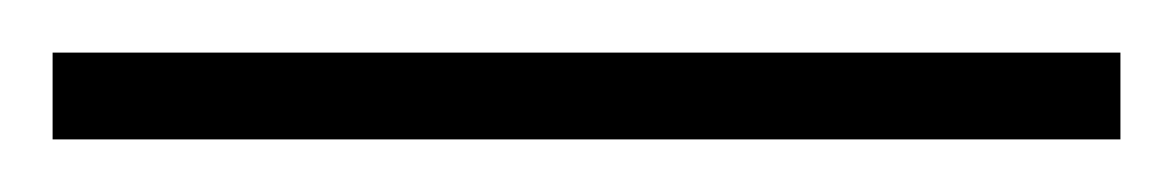

<svg xmlns="http://www.w3.org/2000/svg" viewBox="-22 71 446 73"><path d="M404 124V91H-2V124Z"/></svg>

Font: Noto Sans Georgian ExtraLight
Style: Regular
Weight: 200
Designer: Monotype Design Team, Akaki Razmadze
Foundry: Google LLC
Version: Version 2.005